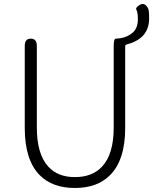

<svg xmlns="http://www.w3.org/2000/svg" viewBox="-20 -921 761 954"><path d="M178 -50Q103 -125 103 -285V-693Q103 -729 133 -729Q163 -729 163 -693V-288Q163 -155 220 -93Q267 -41 352.5 -41Q438 -41 487 -93Q545 -155 545 -288V-693Q545 -729 556 -729Q561 -729 578 -731Q615 -737 640 -759.5Q665 -782 665 -825Q665 -860 658 -871.5Q651 -883 675 -897Q699 -911 716 -879Q721 -870 721 -829Q721 -729 609 -700Q602 -698 602 -691V-285Q602 -125 526 -50Q463 13 352 13Q241 13 178 -50Z"/></svg>

Font: Resource Han Rounded KR Light
Style: Regular
Weight: 300
Designer: Cyano Hao (round all glyphs); Ryoko NISHIZUKA 西塚涼子 (kana, bopomofo & ideographs); Paul D. Hunt (Latin, Greek & Cyrillic)
Foundry: Cyano Hao
Version: 0.990